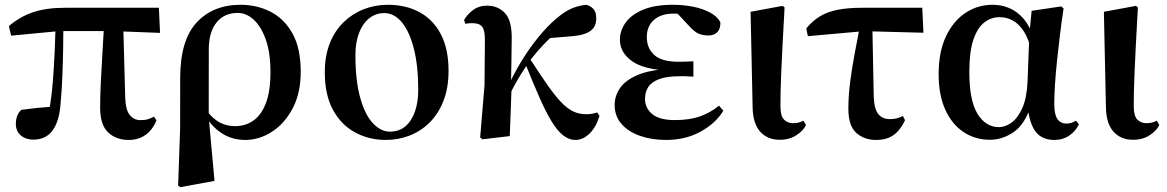

<svg xmlns="http://www.w3.org/2000/svg" viewBox="-20 -572 4904 807"><path d="M120.5 14.9Q88.3 14.9 67.4 -2.8Q46.6 -20.5 46.6 -51.8Q46.6 -69.5 52.1 -84.4Q57.6 -99.3 69.8 -110.4Q103.2 -114.9 137.4 -118.5Q171.7 -122 210.7 -124.7L184.8 -95.7Q196.4 -159.4 201.9 -227.7Q207.4 -296 210.1 -361.3Q212.8 -426.6 214.3 -482H246.5Q246.5 -431.1 245.5 -371.7Q244.5 -312.4 242.2 -253.3Q239.9 -194.3 235.1 -142.7Q230.4 -64.5 201.8 -24.8Q173.2 14.9 120.5 14.9ZM26.9 -422.1 17.3 -462.2Q63.5 -501.9 119.2 -520.7Q174.9 -539.4 253.8 -539.4H647.8L652.7 -433.8L449.1 -441.5H231ZM520.5 16.2Q467.9 16.2 434.4 -15.6Q400.9 -47.4 400.9 -119.3Q400.9 -169 403.9 -228.9Q406.8 -288.8 410.8 -353.8Q414.7 -418.8 418.2 -482H497.6L506.3 -160.9Q508.3 -109.4 525.6 -88.3Q542.9 -67.1 570.2 -67.1Q589.2 -67.1 601.7 -70.9Q614.2 -74.7 627.6 -81.7L637.8 -65.8Q620.4 -24.9 590.8 -4.3Q561.2 16.2 520.5 16.2Z M728.7 208.4 737.1 -31.5 737.3 -243.1Q737.3 -402.7 806.4 -477.3Q875.4 -551.9 991.5 -551.9Q1059.7 -551.9 1117.1 -522.7Q1174.6 -493.4 1209.3 -431.4Q1244 -369.4 1244 -270Q1244 -180.9 1210.2 -116.7Q1176.3 -52.5 1123 -18.2Q1069.6 16.2 1011 16.2Q955.4 16.2 912.7 -11.6Q869.9 -39.4 843.9 -84.8H839.5L855.4 -98.6Q875.6 -72.5 904 -57.2Q932.3 -41.8 967.5 -41.8Q1011.8 -41.8 1045.1 -65.2Q1078.4 -88.6 1097.6 -138.6Q1116.8 -188.7 1116.8 -268.3Q1116.8 -350.3 1097.1 -405.7Q1077.4 -461.1 1046.2 -489.4Q1015.1 -517.7 979 -517.7Q923 -517.7 890.8 -478.3Q858.6 -438.9 857.6 -369.3L857.3 -86.8L857.7 -74.4L881.6 188.3L738.2 214.7Z M1601.2 16.2Q1531.5 16.2 1473.1 -15.1Q1414.6 -46.4 1379.9 -109.5Q1345.2 -172.7 1345.2 -267.9Q1345.2 -337.8 1366.5 -390.7Q1387.7 -443.6 1424.8 -479.3Q1461.8 -515 1509.5 -533.5Q1557.2 -551.9 1610.6 -551.9Q1685.8 -551.9 1743.3 -520.8Q1800.7 -489.7 1833 -428Q1865.3 -366.2 1865.3 -274.3Q1865.3 -202.9 1844.1 -148.4Q1822.8 -94 1785.9 -57.2Q1749 -20.5 1701.4 -2.1Q1653.8 16.2 1601.2 16.2ZM1618.4 -18.7Q1657.5 -18.7 1683.8 -41Q1710.1 -63.3 1724 -103.1Q1737.9 -142.8 1737.9 -193.3Q1737.9 -296.1 1719.3 -368.4Q1700.8 -440.6 1668.6 -478.8Q1636.5 -517 1595.1 -517Q1559.5 -517 1531.9 -495.1Q1504.3 -473.2 1489.1 -433.5Q1473.9 -393.7 1473.9 -341.7Q1473.9 -231.8 1494.3 -160.1Q1514.6 -88.3 1547.8 -53.5Q1581 -18.7 1618.4 -18.7Z M2007.5 13.6 1998.2 5.6 2016.5 -213.7 2018.1 -402.7Q2018.3 -445.6 2006.3 -460.2Q1994.3 -474.7 1964.9 -474.7Q1957.3 -474.7 1950.4 -474.1Q1943.5 -473.5 1936.2 -471.5L1930.4 -488Q1944.8 -512.4 1968.8 -530.3Q1992.9 -548.2 2026.3 -548.2Q2073.8 -548.2 2102.8 -516.5Q2131.8 -484.9 2130.8 -409.8Q2130.8 -363.8 2129.6 -315.3Q2128.3 -266.7 2127.7 -218.7L2130.5 -214.9Q2128.7 -159.6 2126.7 -107Q2124.6 -54.3 2122.6 0ZM2115.1 -159.8 2098.9 -180.8H2104L2112.9 -203.3Q2138.3 -260 2171.4 -314.3Q2204.5 -368.7 2242.3 -415.1Q2280 -461.5 2317.2 -493.2Q2354.1 -524.4 2383 -536.5Q2412 -548.7 2444.2 -551.9Q2461.8 -547.5 2473.9 -534.6Q2486.1 -521.8 2486.1 -494.6Q2486.1 -459 2461.2 -441.7Q2436.3 -424.4 2389.2 -420.2L2276.8 -410.8L2361.3 -471.6Q2322.3 -441.7 2282.9 -403.1Q2243.5 -364.5 2202.7 -311.3L2198.1 -304.3Q2182.8 -281.2 2170 -260.6Q2157.1 -240 2144.2 -216.5Q2131.3 -193 2115.1 -159.8ZM2399.5 16.2Q2371.1 16.2 2346.2 -3.7Q2321.4 -23.7 2297.1 -64Q2272.9 -104.3 2246.1 -165.2Q2219.3 -226.2 2186.7 -307.8L2205.7 -327.6Q2247.7 -262.6 2279.1 -217.6Q2310.5 -172.6 2336.5 -144.7Q2362.5 -116.8 2387.9 -104.4Q2413.3 -91.9 2443.3 -91.9Q2459.5 -91.9 2471.2 -94.3Q2482.8 -96.7 2490.4 -99.3L2499.8 -84.4Q2483.9 -34.2 2456.2 -9Q2428.6 16.2 2399.5 16.2Z M2779.9 16.2Q2718.5 16.2 2669.4 -1.2Q2620.4 -18.5 2591.9 -51.5Q2563.4 -84.5 2563.4 -130.8Q2563.4 -168.4 2586 -201.7Q2608.6 -235 2660.8 -257.1Q2713 -279.1 2801.4 -283.1V-274.3Q2686.6 -278.8 2636.1 -315.2Q2585.6 -351.5 2585.6 -404.7Q2585.6 -443.9 2609.9 -477.5Q2634.2 -511 2683.6 -531.5Q2733.1 -551.9 2808 -551.9Q2852 -551.9 2892.7 -543.9Q2933.5 -535.8 2963.9 -519.6Q2994.3 -503.3 3007.7 -479.2Q3009.2 -452.9 2995.8 -437.9Q2982.4 -422.9 2957.1 -422.9Q2935.6 -422.9 2917.6 -429.9Q2899.7 -436.8 2873.2 -466.1L2810.2 -533.9L2871.5 -534.8L2893.7 -509.1Q2866.5 -511.9 2847.4 -513.3Q2828.2 -514.7 2810.4 -514.7Q2758.6 -514.7 2728.6 -488.3Q2698.6 -461.8 2698.6 -416.3Q2698.6 -370.3 2729.5 -341.3Q2760.5 -312.4 2833.1 -312.4Q2847.8 -312.4 2861.7 -312.9Q2875.7 -313.4 2894.4 -314.4V-249.8Q2871.3 -251.6 2859.5 -251.6Q2847.7 -251.6 2838.3 -251.6Q2781.7 -251.6 2749.6 -239.1Q2717.6 -226.7 2704.3 -205.6Q2691.1 -184.5 2691.1 -156.2Q2691.1 -117.7 2721.4 -92.5Q2751.7 -67.3 2817.1 -67.3Q2877.3 -67.3 2921 -82.4Q2964.6 -97.5 3002.2 -127.9L3020.3 -106.5Q2987.7 -53.4 2924.5 -18.6Q2861.3 16.2 2779.9 16.2Z M3256.8 15.5Q3206.4 15.5 3175.6 -18.1Q3144.9 -51.7 3143.4 -119.2L3134.8 -522.4L3269.5 -547.4L3277.7 -540.7Q3272.3 -445.9 3268.9 -378.9Q3265.6 -311.9 3263.6 -265.3Q3261.6 -218.6 3260.9 -185.7Q3260.3 -152.8 3260.3 -126.4Q3260.3 -84 3275.6 -69.1Q3290.9 -54.2 3313.5 -54.2Q3327.7 -54.2 3338 -57.2Q3348.3 -60.2 3356.8 -64.5L3367.7 -46.8Q3358 -24.2 3328.4 -4.4Q3298.8 15.5 3256.8 15.5Z M3375.6 -419.9 3368.9 -452.5Q3395.1 -484.3 3426.1 -503.2Q3457.2 -522.2 3500.8 -530.8Q3544.3 -539.4 3606.8 -539.4H3856.4L3861.3 -434.4L3610.7 -441ZM3662.7 16.2Q3611.6 16.2 3578.7 -13.8Q3545.8 -43.7 3545.8 -114.6Q3545.8 -171.5 3553.8 -231.4Q3561.8 -291.4 3572.9 -350Q3583.9 -408.6 3593.8 -459.8H3646.7L3652.4 -165.9Q3654.4 -113.3 3671.8 -92.3Q3689.3 -71.3 3719.5 -71.3Q3735.8 -71.3 3748.9 -74.4Q3762 -77.6 3774.8 -84.6L3784 -66.6Q3764.4 -24.9 3735.7 -4.3Q3707.1 16.2 3662.7 16.2Z M4141.3 15.5Q4078.6 15.5 4029.7 -17.2Q3980.7 -49.9 3953 -111.3Q3925.2 -172.8 3925.2 -259.4Q3925.2 -354.6 3956.3 -419.6Q3987.3 -484.6 4038.6 -518.3Q4089.8 -551.9 4151.1 -551.9Q4220.7 -551.9 4268.5 -507.5Q4316.3 -463.2 4331 -381.8H4337.5L4316.2 -353.7Q4304.2 -407.4 4283.7 -439.4Q4263.2 -471.4 4237 -485.7Q4210.8 -499.9 4181.4 -499.9Q4146.7 -499.9 4117.8 -478.2Q4089 -456.5 4071.6 -406.1Q4054.2 -355.7 4054.2 -269.8Q4054.2 -149.6 4088.6 -93.6Q4123.1 -37.6 4178.5 -37.6Q4205.2 -37.6 4231.6 -56.6Q4257.9 -75.6 4276.7 -117.3Q4295.5 -159.1 4298.8 -227.4L4306.6 -428L4316.1 -526.6L4440.4 -545L4450.4 -536.5Q4441.9 -481.4 4435.1 -424.9Q4428.2 -368.4 4422.7 -315.4Q4417.2 -262.4 4414.2 -216.4Q4411.2 -170.4 4411.2 -135.4Q4411.2 -91.4 4424.2 -72.1Q4437.2 -52.7 4462.7 -52.7Q4475.9 -52.7 4485.2 -56.3Q4494.5 -60 4503 -64.5L4514.7 -49.4Q4502 -21.7 4475 -2.7Q4448 16.2 4411.5 16.2Q4360.9 16.2 4334.1 -17.1Q4307.3 -50.5 4298.4 -127.3L4313.4 -128.7Q4287.2 -48.4 4240 -16.4Q4192.8 15.5 4141.3 15.5Z M4741.8 15.5Q4691.4 15.5 4660.6 -18.1Q4629.9 -51.7 4628.4 -119.2L4619.8 -522.4L4754.5 -547.4L4762.7 -540.7Q4757.3 -445.9 4753.9 -378.9Q4750.6 -311.9 4748.6 -265.3Q4746.6 -218.6 4745.9 -185.7Q4745.3 -152.8 4745.3 -126.4Q4745.3 -84 4760.6 -69.1Q4775.9 -54.2 4798.5 -54.2Q4812.7 -54.2 4823 -57.2Q4833.3 -60.2 4841.8 -64.5L4852.7 -46.8Q4843 -24.2 4813.4 -4.4Q4783.8 15.5 4741.8 15.5Z"/></svg>

Font: Source Han Serif JP VF
Style: Regular
Weight: 250
Designer: Ryoko NISHIZUKA 西塚涼子 (kana & ideographs); Frank Grießhammer (Latin, Greek & Cyrillic); Wenlong ZHANG 张文龙 (bopomofo); San
Foundry: Adobe
Version: Version 2.001;hotconv 1.1.0;makeotfexe 2.6.0